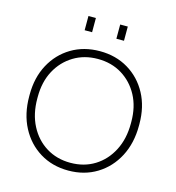

<svg xmlns="http://www.w3.org/2000/svg" viewBox="-128 -1001 1030 1122"><g transform="rotate(15 387.0 -440.5)"><path d="M387 11Q290 11 215 -35Q140 -81 97.5 -162Q55 -243 55 -349V-359Q55 -463 97.5 -542Q140 -621 215 -666Q290 -711 387 -711Q484 -711 559 -666Q634 -621 676.5 -542Q719 -463 719 -359V-349Q719 -243 676.5 -162Q634 -81 559 -35Q484 11 387 11ZM387 -36Q470 -36 533.5 -75.5Q597 -115 633.5 -185.5Q670 -256 670 -349V-359Q670 -450 633.5 -518Q597 -586 533.5 -625Q470 -664 387 -664Q305 -664 241 -625Q177 -586 140.5 -518Q104 -450 104 -359V-349Q104 -256 140.5 -185.5Q177 -115 241 -75.5Q305 -36 387 -36ZM460 -806V-892H506V-806ZM268 -806V-892H313V-806Z"/></g></svg>

Font: SUSE ExtraLight
Style: Regular
Weight: 250
Designer: Rene Bieder
Foundry: SUSE
Version: Version 1.000